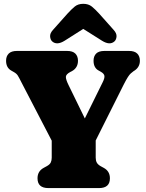

<svg xmlns="http://www.w3.org/2000/svg" viewBox="-20 -960 745 980"><path d="M541 -50Q541 0 485.5 0H227Q171.5 0 171.5 -50Q171.5 -86.5 203.5 -103.5L219 -112Q234.5 -120.5 239.2 -131Q244 -141.5 244 -155V-242L90 -538.5Q77.5 -563.5 71 -574Q64.5 -584.5 51 -592L37 -600Q11 -615 11 -650Q11 -673 24.5 -686.5Q38 -700 66.5 -700H322.5Q351 -700 364.5 -686.5Q378 -673 378 -650Q378 -613.5 346.5 -596.5L339.5 -593Q316.5 -581 316.2 -567.5Q316 -554 330 -525.5L413 -355.5L504.5 -541Q514.5 -561 513 -572.5Q511.5 -584 495 -593.5L483.5 -600Q471.5 -606 464.5 -618.5Q457.5 -631 457.5 -650Q457.5 -673 470.8 -686.5Q484 -700 513 -700H638.5Q667 -700 680.5 -686.5Q694 -673 694 -650Q694 -619 668.5 -601L661.5 -596.5Q654 -591 647.5 -585.2Q641 -579.5 632.8 -566.8Q624.5 -554 611 -527.5L468.5 -243V-155Q468.5 -140.5 474 -130.2Q479.5 -120 493.5 -112L509 -103.5Q541 -86.5 541 -50ZM310.5 -752.5Q270 -727 246 -749Q237 -757.5 235.8 -773.8Q234.5 -790 250.5 -807.5L324 -890Q344.5 -912.5 361.5 -926.5Q378.5 -940.5 405 -940.5Q431.5 -940.5 448.8 -926.5Q466 -912.5 486.5 -890L560 -807.5Q576 -790 574.8 -773.8Q573.5 -757.5 564.5 -749Q540.5 -727 500 -752.5L405 -812.5Z"/></svg>

Font: Fraunces 72pt SuperSoft Black
Style: Regular
Weight: 900
Version: Version 1.000;[0bf87f6ff]